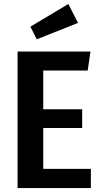

<svg xmlns="http://www.w3.org/2000/svg" viewBox="-20 -952 516 972"><path d="M326 -932 375 -836 166 -753 134 -817ZM438 -691 424 -595H199V-399H396V-304H199V-97H440V0H69V-691Z"/></svg>

Font: Fira Sans Condensed Medium
Style: Regular
Weight: 500
Width: 3
Designer: Carrois Corporate & Edenspiekermann AG
Foundry: Carrois Corporate GbR & Edenspiekermann AG
Version: Version 4.203;PS 004.203;hotconv 1.0.88;makeotf.lib2.5.64775